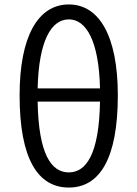

<svg xmlns="http://www.w3.org/2000/svg" viewBox="-20 -829 617 862"><path d="M289 13C426 13 509 -114 509 -401C509 -666 426 -809 289 -809C151 -809 68 -666 68 -401C68 -114 151 13 289 13ZM289 -742C366 -742 424 -648 429 -432H149C154 -648 211 -742 289 -742ZM289 -55C210 -55 153 -137 149 -373H429C425 -137 367 -55 289 -55Z"/></svg>

Font: Source Han Sans JP Normal
Style: Regular
Weight: 350
Designer: Ryoko NISHIZUKA 西塚涼子 (kana, bopomofo & ideographs); Paul D. Hunt (Latin, Greek & Cyrillic); Sandoll Communications 산돌커뮤니
Foundry: Adobe
Version: Version 2.002;hotconv 1.0.116;makeotfexe 2.5.65601